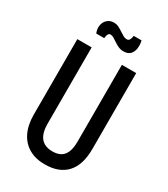

<svg xmlns="http://www.w3.org/2000/svg" viewBox="-206 -929 903 1034"><g transform="rotate(30 245.0 -412.0)"><path d="M247 12Q206 12 175.5 1Q145 -10 123 -29.5Q101 -49 87.5 -74.5Q74 -100 68 -129.5Q62 -159 62 -188V-660H151V-185Q151 -146 162 -120Q173 -94 194.5 -81.5Q216 -69 247 -69Q278 -69 298.5 -81Q319 -93 329 -118.5Q339 -144 339 -185V-660H428V-188Q428 -89 381.5 -38.5Q335 12 247 12ZM309 -727Q292 -727 277.5 -733.5Q263 -740 250 -749Q237 -758 226 -764.5Q215 -771 205 -771Q195 -771 190 -760.5Q185 -750 185 -737H135Q125 -762 129 -784.5Q133 -807 149 -821.5Q165 -836 189 -836Q205 -836 219 -829Q233 -822 245.5 -813.5Q258 -805 269.5 -798.5Q281 -792 292 -792Q304 -792 309.5 -802.5Q315 -813 316 -827H365Q371 -801 367.5 -778Q364 -755 350 -741Q336 -727 309 -727Z"/></g></svg>

Font: Bricolage Grotesque 24pt Condensed
Style: Regular
Weight: 400
Width: 3
Designer: Mathieu Triay
Foundry: Atelier Triay
Version: Version 1.001;gftools[0.9.33.dev8+g029e19f]